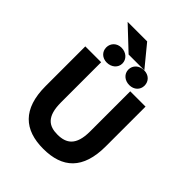

<svg xmlns="http://www.w3.org/2000/svg" viewBox="-268 -1100 1251 1251"><g transform="rotate(45 357.5 -475.0)"><path d="M358 12C534 12 635 -77 635 -288V-654H494V-284C494 -154 438 -119 358 -119C280 -119 226 -153 226 -284V-654H80V-288C80 -77 184 12 358 12ZM162 -962 317 -816H462L342 -962ZM534 -746C534 -785 505 -815 461 -815C417 -815 385 -785 385 -746C385 -707 417 -678 461 -678C504 -678 534 -707 534 -746ZM330 -746C330 -785 297 -815 253 -815C211 -815 181 -785 181 -746C181 -707 211 -678 253 -678C297 -678 330 -707 330 -746Z"/></g></svg>

Font: Falling Sky
Style: Bd+
Weight: 400
Designer: Paul D. Hunt
Foundry: Adobe Systems Incorporated
Version: Version 1.02